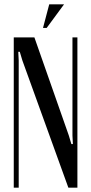

<svg xmlns="http://www.w3.org/2000/svg" viewBox="-20 -873 424 893"><path d="M300 -243 312 -203H319L317 -243V-699H340V0H298L84 -592L72 -632H65L67 -592V0H44V-699H140ZM180 -743 209 -853H278L197 -743Z"/></svg>

Font: Moniqa SemBd Heading
Style: Regular
Weight: 600
Designer: Rajesh Rajput
Foundry: Rajesh Rajput
Version: Version 1.000